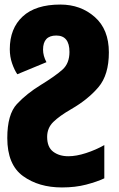

<svg xmlns="http://www.w3.org/2000/svg" viewBox="-20 -583 522 843"><path d="M23 -367Q23 -334 33 -305Q43 -276 56 -257L184 -310Q169 -338 169 -365Q169 -427 227 -427Q285 -427 285 -355Q285 -305 254.5 -277.5Q224 -250 159 -210Q97 -172 54.5 -126.5Q12 -81 12 23Q12 140 81 190Q150 240 252 240Q311 240 358.5 227.5Q406 215 438 200V54Q401 75 358 89Q315 103 280 103Q240 103 213.5 83Q187 63 187 18Q187 -21 214 -47.5Q241 -74 293 -104Q366 -146 412 -200Q458 -254 458 -353Q458 -454 396 -508.5Q334 -563 245 -563Q136 -563 79.5 -510.5Q23 -458 23 -367Z"/></svg>

Font: Noto Sans UI SemiCondensed Black
Style: Regular
Weight: 900
Width: 4
Designer: Monotype Design Team
Foundry: Monotype Imaging Inc.
Version: 1.001